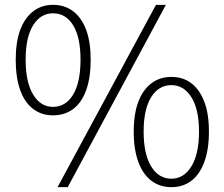

<svg xmlns="http://www.w3.org/2000/svg" viewBox="-20 -761 928 794"><path d="M199 -284Q152 -284 117 -310.5Q82 -337 63.5 -388.5Q45 -440 45 -514Q45 -587 63.5 -637Q82 -687 117 -714Q152 -741 199 -741Q248 -741 283 -714Q318 -687 336.5 -637Q355 -587 355 -514Q355 -440 336.5 -388.5Q318 -337 283 -310.5Q248 -284 199 -284ZM199 -319Q252 -319 282.5 -370Q313 -421 313 -514Q313 -607 282.5 -656.5Q252 -706 199 -706Q148 -706 117 -656.5Q86 -607 86 -514Q86 -421 117 -370Q148 -319 199 -319ZM218 13 625 -741H666L260 13ZM689 13Q641 13 606 -13.5Q571 -40 552 -91.5Q533 -143 533 -217Q533 -290 552 -340Q571 -390 606 -416.5Q641 -443 689 -443Q737 -443 771.5 -416.5Q806 -390 825 -340Q844 -290 844 -217Q844 -143 825 -91.5Q806 -40 771.5 -13.5Q737 13 689 13ZM689 -22Q740 -22 771.5 -73Q803 -124 803 -217Q803 -309 771.5 -359Q740 -409 689 -409Q636 -409 605 -359Q574 -309 574 -217Q574 -124 605 -73Q636 -22 689 -22Z"/></svg>

Font: Noto Sans JP ExtraLight
Style: Regular
Weight: 250
Designer: Ryoko NISHIZUKA  (kana, bopomofo & ideographs); Paul D. Hunt (Latin, Greek & Cyrillic); Sandoll Communications , Soo-you
Foundry: Adobe
Version: Version 2.004-H2;hotconv 1.0.118;makeotfexe 2.5.65603